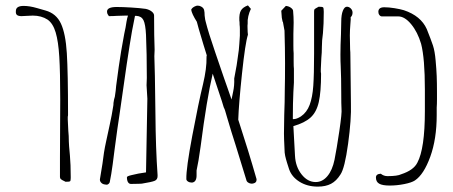

<svg xmlns="http://www.w3.org/2000/svg" viewBox="-20 -685 1683 714"><path d="M203 -27V-100L204 -315Q204 -416 200.5 -473.5Q197 -531 187 -564.5Q177 -598 157 -612Q134 -627 102 -627Q90 -627 79.5 -626Q69 -625 60 -625Q49 -625 43.5 -629Q38 -633 39 -644Q39 -663 68 -663Q90 -663 117.5 -655Q145 -647 149 -646Q189 -635 206.5 -597.5Q224 -560 228.5 -487.5Q233 -415 233 -258Q233 -254 232 -251V-241L234 -199Q236 -180 236 -158Q236 -149 240 -107Q243 -74 243 -28V-23Q243 -13 240.5 -11Q238 -9 224 -9Q209 -16 206 -19Q203 -22 203 -27Z M566 -30Q566 -17 555 -12.5Q544 -8 507 -2Q504 -2 495 -1.5Q486 -1 467 -1Q460 -1 456 -7.5Q452 -14 452 -26Q452 -30 470 -34Q493 -40 523 -44L528 -318L525 -368L526 -395Q526 -488 523 -555Q521 -595 513.5 -610Q506 -625 487 -626H482L471 -570Q455 -479 424 -256Q418 -219 406 -128Q404 -111 399 -73.5Q394 -36 388 -7Q386 -2 381.5 0.5Q377 3 370 1Q361 0 355.5 -6.5Q350 -13 352 -21Q353 -26 361 -76Q366 -120 374 -156L388 -221Q396 -257 401 -290Q402 -294 402 -302L404 -314Q405 -318 405 -318L407 -325Q411 -350 412 -366Q414 -382 421.5 -436Q429 -490 442 -559L447 -583Q448 -590 450.5 -604.5Q453 -619 456 -627H447L413 -626Q402 -625 385 -625Q384 -627 381 -631Q378 -635 378 -642Q378 -659 414 -659Q437 -659 469 -657Q501 -655 522 -652Q536 -649 545 -641.5Q554 -634 553 -625Q553 -549 555 -500L554 -476Q556 -435 558 -261Q559 -133 566 -34Z M934 -16Q934 -6 923 -3H922Q920 -2 916 -2Q909 -2 903 -6Q897 -10 896 -16Q886 -49 864 -120L856 -146Q841 -192 824 -250L817 -274Q816 -278 812 -286L805 -309L771 -411Q749 -318 726 -140Q718 -82 711 -51V-43V-36Q712 -8 694 -6Q685 -6 679 -10Q673 -14 673 -19V-20Q672 -58 695 -180Q718 -302 735 -372Q749 -431 748 -472Q748 -477 749 -479Q739 -510 719 -578L712 -604Q693 -634 691 -649Q695 -658 709 -663Q711 -664 716 -664Q723 -664 730 -659.5Q737 -655 739 -648Q741 -640 741 -627Q743 -609 745 -604Q755 -564 780 -491.5Q805 -419 813 -395Q818 -381 825 -361Q832 -341 841 -315Q842 -321 847 -344Q852 -367 851 -393L860 -442L864 -470Q869 -501 870 -522Q873 -555 872 -576Q872 -586 871 -593Q871 -605 870 -609Q869 -634 876 -646Q883 -658 902 -665L913 -652Q907 -640 903.5 -625Q900 -610 901 -597Q900 -589 900.5 -581Q901 -573 901 -566L902 -556Q892 -525 880 -412Q868 -299 866 -240Q904 -124 934 -19Z M1284 -621Q1285 -617 1283 -596Q1281 -572 1281 -553L1282 -501Q1283 -493 1283 -476L1285 -299Q1287 -242 1274.5 -150.5Q1262 -59 1246 -36Q1231 -12 1211 -1.5Q1191 9 1162 9Q1123 9 1094 -9Q1065 -27 1055 -56Q1052 -65 1047.5 -79.5Q1043 -94 1040.5 -105.5Q1038 -117 1038 -131Q1036 -171 1036 -188L1037 -257Q1039 -307 1039 -348Q1040 -386 1040 -450Q1040 -503 1038 -571L1032 -604H1031Q1027 -620 1027 -632L1026 -645L1043 -663Q1054 -662 1062 -656Q1070 -650 1070 -644Q1072 -622 1072 -601L1071 -558V-516Q1071 -497 1072 -487V-458Q1072 -436 1073 -429V-378L1071 -343Q1069 -301 1069 -249V-242H1072Q1083 -242 1099 -252Q1121 -267 1131.5 -295Q1142 -323 1145 -365.5Q1148 -408 1148 -486V-569V-642Q1148 -649 1150 -651Q1152 -653 1165 -660Q1179 -660 1181.5 -657.5Q1184 -655 1184 -641Q1184 -595 1181 -562Q1177 -534 1177 -511Q1177 -489 1175 -470L1173 -428V-418Q1174 -415 1174 -411Q1174 -343 1165.5 -305.5Q1157 -268 1135 -248Q1113 -228 1071 -216L1077 -106Q1079 -65 1101.5 -36.5Q1124 -8 1154 -8Q1179 -8 1197.5 -30Q1216 -52 1224 -91Q1232 -131 1242 -198.5Q1252 -266 1250 -280Q1249 -297 1249 -338Q1249 -397 1247 -439Q1246 -455 1246 -482Q1246 -516 1248 -558L1249 -604Q1249 -630 1255 -645Q1261 -660 1270 -660Q1278 -660 1284.5 -653.5Q1291 -647 1291 -638Q1291 -627 1284 -621Z M1378 -25Q1378 -38 1396 -39Q1407 -30 1421 -30Q1458 -30 1472 -37Q1518 -52 1532 -80Q1560 -132 1560 -272V-319V-352Q1560 -468 1546 -522Q1533 -566 1509 -595Q1485 -624 1461 -624H1400Q1395 -624 1391 -629Q1387 -634 1387 -641Q1387 -658 1409 -658Q1426 -658 1447.5 -654.5Q1469 -651 1482 -647Q1545 -626 1567 -577Q1583 -537 1590 -516Q1597 -495 1600 -460Q1603 -427 1604 -402Q1605 -377 1605 -340V-316Q1605 -297 1604 -285V-284V-257Q1604 -168 1580 -102Q1556 -36 1523 -14Q1511 -6 1483.5 -0.5Q1456 5 1429 5Q1402 5 1390 -2Q1378 -9 1378 -25Z"/></svg>

Font: Amatic SC
Style: Regular
Weight: 400
Designer: Multiple Designers
Foundry: Vernon Adams
Version: Version 2.505